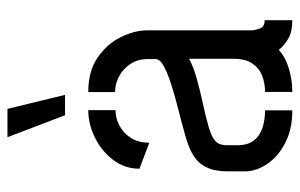

<svg xmlns="http://www.w3.org/2000/svg" viewBox="-162 -630 792 507"><g transform="rotate(-90 233.5 -377.0)"><path d="M182.2 -600.8 124.2 -752.8H199L236 -600.8ZM195.2 -0.6Q145.2 -0.6 109 -19.4Q72.8 -38.2 53.4 -67.2Q34 -96.2 34 -125.4V-173.4Q34 -187.6 37.1 -204.5Q40.2 -221.4 50.9 -238.1Q61.6 -254.8 85 -267Q101 -275.4 130.5 -283.8Q160 -292.2 194.1 -300.8Q228.2 -309.4 259.3 -319Q290.4 -328.6 310.5 -339.2Q330.6 -349.8 330.6 -362.2V-381Q330.6 -408.8 317.4 -428.4Q304.2 -448 284.5 -458.3Q264.8 -468.6 243.4 -468.6V-539.4Q299 -539.4 334.9 -514.5Q370.8 -489.6 388.6 -453.3Q406.4 -417 406.4 -383.4V-106.8Q406.4 -100.8 410.9 -87.2Q415.4 -73.6 433.2 -73.6V-0.6Q403 -0.6 385.1 -10.9Q367.2 -21.2 354.4 -36.2Q335.4 -18.4 305 -9.5Q274.6 -0.6 243.8 -0.6V-72.6Q266.6 -72.6 286.4 -80.2Q306.2 -87.8 318.7 -106Q331.2 -124.2 331.2 -154.6V-273.2Q310.4 -261.8 278.6 -252.9Q246.8 -244 212.8 -236.7Q178.8 -229.4 152.1 -221.7Q125.4 -214 114.8 -204.4Q103 -195.4 103 -171.8V-142.8Q103.6 -117.6 115.6 -102.1Q127.6 -86.6 148.5 -79.6Q169.4 -72.6 195.2 -72.6ZM109.6 -378.2 41 -404.2Q41 -442.8 64 -473.3Q87 -503.8 122.7 -521.6Q158.4 -539.4 195.6 -539.4V-467.4Q173.4 -467.4 153.6 -456.5Q133.8 -445.6 121.7 -425.9Q109.6 -406.2 109.6 -378.2Z"/></g></svg>

Font: Stick No Bills ExtraLight
Style: Regular
Weight: 200
Designer: Kosala Senevirathne, Siva Puranthara, Lasantha Premarathna, Tharique Azeez
Foundry: mooniak
Version: Version 2.000